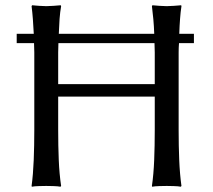

<svg xmlns="http://www.w3.org/2000/svg" viewBox="-20 -707 810 730"><path d="M203.6 -578.6H566.4Q565.4 -607.4 563 -634Q560.5 -660.6 557.6 -683.6L559.6 -687Q569.3 -686 586.7 -684.8Q604 -683.6 613.8 -683.6Q623 -683.6 641.1 -684.8Q659.2 -686 668.9 -687L669.9 -683.6Q666.5 -661.6 664.6 -635.3Q662.6 -608.9 661.6 -578.6H717.3V-543H660.6Q659.2 -525.9 659.2 -507.8Q659.2 -489.7 659.2 -471.7V-212.4Q659.2 -152.8 661.4 -99.1Q663.6 -45.4 669.9 0L667.5 2.9Q658.2 1 640.6 0.5Q623 0 613.8 0Q604 0 586.2 0.5Q568.4 1 558.6 2.9L557.6 0Q564 -43.5 566.2 -98.1Q568.4 -152.8 568.4 -212.4V-339.8H201.2V-212.4Q201.2 -152.8 203.4 -99.1Q205.6 -45.4 212.4 0L210 2.9Q200.2 1 182.6 0.5Q165 0 155.8 0Q146.5 0 128.4 0.5Q110.4 1 101.1 2.9L100.1 0Q106 -43.5 108.2 -98.1Q110.4 -152.8 110.4 -212.4V-471.7Q110.4 -489.7 110.4 -507.8Q110.4 -525.9 109.4 -543H43.5V-578.6H108.4Q106.9 -607.4 105 -634Q103 -660.6 100.1 -683.6L102.1 -687Q111.3 -686 128.9 -684.8Q146.5 -683.6 155.8 -683.6Q165 -683.6 183.1 -684.8Q201.2 -686 210.9 -687L212.4 -683.6Q208.5 -661.6 206.5 -635.3Q204.6 -608.9 203.6 -578.6ZM202.1 -543Q201.2 -525.9 201.2 -507.8Q201.2 -489.7 201.2 -471.7V-387.2H568.4V-471.7Q568.4 -489.7 568.4 -507.8Q568.4 -525.9 567.4 -543Z"/></svg>

Font: Kurinto Seri
Style: Regular
Weight: 400
Designer: Kurinto was developed by Clint Goss from a range of fonts that are compatible with the SIL Open Font License Version 1.1
Foundry: Clinton F. Goss
Version: Version 2.196; July 25, 2020